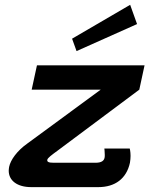

<svg xmlns="http://www.w3.org/2000/svg" viewBox="-20 -768 613 788"><path d="M542.5 -669.2 514.2 -748.3 275.8 -609.2 294.2 -558.3ZM131.7 -500 110 -400H393.3L92.5 -179.2C50 -149.2 23.3 -111.7 17.5 -83.3C16.7 -77.5 15.8 -72.5 15.8 -67.5C15.8 -26.7 50.8 0 108.3 0H383.3C452.5 0 499.2 -35 513.3 -100C515 -110 515.8 -120 515.8 -128.3C515.8 -146.7 512.5 -158.3 512.5 -158.3H408.3C408.3 -158.3 410 -145 410 -132.5C410 -128.3 410 -124.2 409.2 -120.8C406.7 -108.3 396.7 -100 371.7 -100H200.8C178.3 -100 172.5 -104.2 174.2 -112.5C175.8 -120 191.7 -131.7 216.7 -150L551.7 -400L573.3 -500Z"/></svg>

Font: BoonHome
Style: Bold Oblique
Weight: 700
Italic angle: -12°
Designer: Sungsit Sawaiwan
Foundry: Sungsit Sawaiwan
Version: Version 0.2